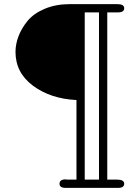

<svg xmlns="http://www.w3.org/2000/svg" viewBox="-20 -714 651 929"><path d="M55 -463Q55 -500 69.5 -538.5Q84 -577 113.5 -613Q143 -649 196.5 -671.5Q250 -694 318 -694H548Q581 -694 581 -674Q581 -654 550 -654H499V155H546Q581 155 581 175Q581 195 552 195H297Q268 195 268 175Q268 154 297 154Q299 154 301.5 154.5Q304 155 305 155H350V-230Q225 -236 140 -299Q55 -362 55 -463ZM390 155H459V-654H390Z"/></svg>

Font: CMU Serif
Style: Roman
Weight: 500
Version: Version 0.7.0